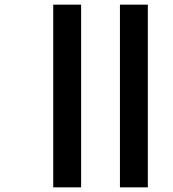

<svg xmlns="http://www.w3.org/2000/svg" viewBox="-20 -765 746 826"><path d="M209 -745H329V41H209ZM496 -745H616V41H496Z"/></svg>

Font: FiraGO Medium
Style: Regular
Weight: 500
Designer: bBox Type
Foundry: bBox Type GmbH
Version: Version 1.001;PS 001.001;hotconv 1.0.88;makeotf.lib2.5.64775